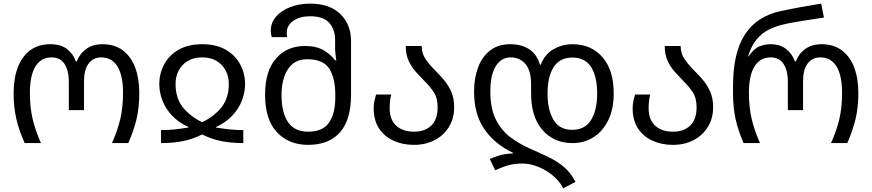

<svg xmlns="http://www.w3.org/2000/svg" viewBox="-20 -790 4813 1060"><path d="M116.2 0Q85 -69.8 70.1 -134Q55.2 -198.2 55.2 -275.9Q55.2 -356.9 78.1 -417.5Q101.1 -478 146 -512Q190.9 -545.9 257.8 -545.9Q314 -545.9 348.4 -520.5Q382.8 -495.1 398.9 -451.2H403.8Q420.9 -495.1 457 -520.5Q493.2 -545.9 545.9 -545.9Q612.8 -545.9 658 -512Q703.1 -478 726.1 -417.5Q749 -356.9 749 -275.9Q749 -198.2 734.1 -134Q719.2 -69.8 688 0H598.1Q629.9 -70.8 644.5 -134.5Q659.2 -198.2 659.2 -276.9Q659.2 -374 628.2 -423.6Q597.2 -473.1 539.1 -473.1Q494.1 -473.1 469 -439Q443.8 -404.8 443.8 -342.8V-182.1H359.9V-342.8Q359.9 -398.9 336.9 -436Q314 -473.1 264.2 -473.1Q207 -473.1 176 -423.6Q145 -374 145 -276.9Q145 -198.2 159.9 -134.5Q174.8 -70.8 206.1 0Z M869.1 0V-71.8Q909.2 -71.8 943.1 -75.4Q977.1 -79.1 1020 -85.9V-88.9Q967.3 -112.8 931.2 -150.4Q895 -188 877.2 -233.9Q859.4 -279.8 859.4 -326.2Q859.4 -382.8 885.7 -433.3Q912.1 -483.9 965.1 -514.9Q1018.1 -545.9 1096.2 -545.9Q1174.3 -545.9 1227.3 -514.9Q1280.3 -483.9 1306.6 -433.3Q1333 -382.8 1333 -326.2Q1333 -279.8 1315.2 -233.9Q1297.4 -188 1261.2 -150.4Q1225.1 -112.8 1172.4 -88.9V-85.9Q1216.3 -79.1 1249.8 -75.4Q1283.2 -71.8 1323.2 -71.8V0Q1254.4 0 1199.7 -11.5Q1145 -22.9 1096.2 -47.9Q1047.4 -22.9 992.7 -11.5Q938 0 869.1 0ZM1096.2 -115.2Q1162.1 -147 1202.6 -197.5Q1243.2 -248 1243.2 -327.1Q1243.2 -367.2 1226.1 -400.1Q1209 -433.1 1176.5 -453.1Q1144 -473.1 1096.2 -473.1Q1048.3 -473.1 1015.9 -453.1Q983.4 -433.1 966.3 -400.1Q949.2 -367.2 949.2 -327.1Q949.2 -248 989.7 -197.5Q1030.3 -147 1096.2 -115.2Z M1681.2 9.8Q1575.2 9.8 1509.3 -59.6Q1443.4 -128.9 1443.4 -267.1Q1443.4 -397.9 1503.7 -467Q1564 -536.1 1664.1 -536.1Q1726.1 -536.1 1765.6 -513.2Q1805.2 -490.2 1830.1 -457H1836.4Q1835 -467.8 1832.5 -488.3Q1830.1 -508.8 1830.1 -524.9V-570.8Q1830.1 -626 1798.1 -663.1Q1766.1 -700.2 1692.4 -700.2Q1635.3 -700.2 1599.1 -675Q1563 -649.9 1563 -608.9Q1563 -603 1563.5 -596.9Q1564 -590.8 1564.9 -585H1480Q1477.1 -595.2 1476.1 -604Q1475.1 -612.8 1475.1 -621.1Q1475.1 -665 1504.2 -698.5Q1533.2 -731.9 1582.8 -751Q1632.3 -770 1692.4 -770Q1799.3 -770 1858.6 -712.9Q1918 -655.8 1918 -563V-267.1Q1918 -128.9 1857.2 -59.6Q1796.4 9.8 1681.2 9.8ZM1681.2 -63Q1763.2 -63 1797.1 -114Q1831.1 -165 1831.1 -250V-266.1Q1831.1 -357.9 1798.1 -410.4Q1765.1 -462.9 1676.3 -462.9Q1605 -462.9 1569.6 -408Q1534.2 -353 1534.2 -265.1Q1534.2 -168.9 1570.1 -116Q1606 -63 1681.2 -63Z M2265.1 9.8Q2203.1 9.8 2152.6 -13.2Q2102.1 -36.1 2072.5 -81.1Q2043 -126 2043 -192.9Q2043 -214.8 2047.6 -235.4Q2052.2 -255.9 2056.2 -268.1H2140.1Q2136.2 -254.9 2133.8 -235.4Q2131.3 -215.8 2131.3 -192.9Q2131.3 -128.9 2167.7 -95.9Q2204.1 -63 2265.1 -63Q2326.2 -63 2361.1 -96.9Q2396 -130.9 2396 -198.2Q2396 -250 2374 -282.5Q2352.1 -314.9 2323.2 -342.8Q2299.3 -367.2 2275.6 -393.6Q2252 -419.9 2236.1 -454.3Q2220.2 -488.8 2220.2 -536.1H2308.1Q2308.1 -493.2 2331.5 -460.7Q2355 -428.2 2386.2 -397Q2411.1 -373 2434.1 -345Q2457 -316.9 2472.2 -281.5Q2487.3 -246.1 2487.3 -198.2Q2487.3 -136.2 2458.3 -89.1Q2429.2 -42 2379.2 -16.1Q2329.1 9.8 2265.1 9.8Z M3089.8 250Q3067.9 208 3029.5 177Q2991.2 146 2947.5 129.4Q2903.8 112.8 2865.2 112.8Q2822.8 112.8 2788.8 121.8Q2754.9 130.9 2713.9 149.9L2684.1 87.9Q2707 77.1 2737.1 68.1Q2767.1 59.1 2813 57.1V54.2Q2710 4.9 2653.6 -77.6Q2597.2 -160.2 2597.2 -284.2Q2597.2 -358.9 2619.6 -418.5Q2642.1 -478 2686.5 -512Q2731 -545.9 2795.9 -545.9Q2859.9 -545.9 2901.9 -518.1Q2943.8 -490.2 2960.9 -433.1H2965.8Q2986.8 -490.2 3035.4 -518.1Q3084 -545.9 3140.1 -545.9Q3244.1 -545.9 3306.2 -474.4Q3368.2 -402.8 3368.2 -273.9Q3368.2 -188 3338.1 -126.5Q3308.1 -64.9 3256.6 -32.5Q3205.1 0 3141.1 0Q3038.1 0 2975.1 -72Q2912.1 -144 2912.1 -273.9V-323.2Q2912.1 -399.9 2881.1 -436.5Q2850.1 -473.1 2798.8 -473.1Q2747.1 -473.1 2717 -424.6Q2687 -376 2687 -286.1Q2687 -190.9 2717.5 -130.4Q2748 -69.8 2797.6 -32.5Q2847.2 4.9 2904.8 29.8Q2962.9 55.2 3011 78.6Q3059.1 102.1 3095.5 133.5Q3131.8 165 3157.2 213.9ZM3139.2 -73.2Q3210 -73.2 3243.4 -128.2Q3276.9 -183.1 3276.9 -273.9Q3276.9 -366.2 3243.9 -419.2Q3210.9 -472.2 3140.1 -472.2Q3069.8 -472.2 3036.4 -419.2Q3002.9 -366.2 3002.9 -273.9Q3002.9 -183.1 3035.9 -128.2Q3068.8 -73.2 3139.2 -73.2Z M3694.8 9.8Q3632.8 9.8 3582.3 -13.2Q3531.7 -36.1 3502.2 -81.1Q3472.7 -126 3472.7 -192.9Q3472.7 -214.8 3477.3 -235.4Q3481.9 -255.9 3485.8 -268.1H3569.8Q3565.9 -254.9 3563.5 -235.4Q3561 -215.8 3561 -192.9Q3561 -128.9 3597.4 -95.9Q3633.8 -63 3694.8 -63Q3755.9 -63 3790.8 -96.9Q3825.7 -130.9 3825.7 -198.2Q3825.7 -250 3803.7 -282.5Q3781.7 -314.9 3752.9 -342.8Q3729 -367.2 3705.3 -393.6Q3681.6 -419.9 3665.8 -454.3Q3649.9 -488.8 3649.9 -536.1H3737.8Q3737.8 -493.2 3761.2 -460.7Q3784.7 -428.2 3815.9 -397Q3840.8 -373 3863.8 -345Q3886.7 -316.9 3901.9 -281.5Q3917 -246.1 3917 -198.2Q3917 -136.2 3887.9 -89.1Q3858.9 -42 3808.8 -16.1Q3758.8 9.8 3694.8 9.8Z M4085.4 0Q4054.7 -69.8 4040.8 -134Q4026.9 -198.2 4026.9 -275.9V-314Q4026.9 -499 4092.8 -600.1Q4158.7 -701.2 4291.5 -729Q4347.7 -741.2 4403.6 -751.2Q4459.5 -761.2 4513.7 -770L4528.8 -692.9Q4493.7 -688 4452.1 -681.4Q4410.6 -674.8 4372.6 -668.5Q4334.5 -662.1 4308.6 -655.8Q4267.6 -647 4228.5 -628.4Q4189.5 -609.9 4159.2 -575Q4128.9 -540 4109.9 -479H4112.8Q4141.6 -521 4171.6 -533.4Q4201.7 -545.9 4233.9 -545.9Q4284.7 -545.9 4318.6 -520.5Q4352.5 -495.1 4368.7 -451.2H4373.5Q4390.6 -495.1 4426.8 -520.5Q4462.9 -545.9 4515.6 -545.9Q4582.5 -545.9 4627.7 -512Q4672.9 -478 4695.8 -417.5Q4718.8 -356.9 4718.8 -275.9Q4718.8 -198.2 4703.6 -134Q4688.5 -69.8 4657.7 0H4567.9Q4599.6 -70.8 4614.3 -134.5Q4628.9 -198.2 4628.9 -276.9Q4628.9 -374 4597.9 -423.6Q4566.9 -473.1 4508.8 -473.1Q4463.9 -473.1 4438.7 -439Q4413.6 -404.8 4413.6 -342.8V-182.1H4329.6V-342.8Q4329.6 -398.9 4306.6 -436Q4283.7 -473.1 4233.9 -473.1Q4176.8 -473.1 4145.8 -423.6Q4114.7 -374 4114.7 -276.9Q4114.7 -198.2 4129.6 -134.5Q4144.5 -70.8 4175.8 0Z"/></svg>

Font: Kurinto Seri
Style: Regular
Weight: 400
Designer: Kurinto was developed by Clint Goss from a range of fonts that are compatible with the SIL Open Font License Version 1.1
Foundry: Clinton F. Goss
Version: Version 2.196; July 25, 2020